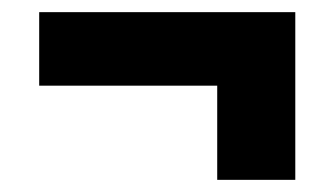

<svg xmlns="http://www.w3.org/2000/svg" viewBox="-20 -390 550 316"><path d="M466 -325.5V-94H337.5V-325.5ZM466 -249H44.5V-370H466Z"/></svg>

Font: Anek Kannada Medium
Style: Bold
Weight: 700
Version: Version 1.003